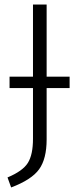

<svg xmlns="http://www.w3.org/2000/svg" viewBox="-20 -705 341 844"><path d="M29 119 13 75Q80 47 102.5 11Q125 -25 125 -95V-318H22V-368H125V-685H185V-368H286V-318H185V-92Q185 -7 152 39Q119 85 29 119Z"/></svg>

Font: Trujillo Light
Style: Regular
Weight: 300
Designer: Fira Sans original fonts by bBox Type GmbH, Carrois Corporate GbR, & Edenspiekermann AG / Changes by Cristiano Sobral
Foundry: Fira Sans original fonts by bBox Type GmbH, Carrois Corporate GbR, & Edenspiekermann AG / Changes by Cristiano Sobral
Version: Version 4.301;July 28, 2020;FontCreator 13.0.0.2655 64-bit